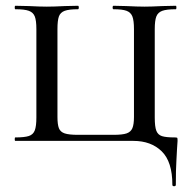

<svg xmlns="http://www.w3.org/2000/svg" viewBox="-20 -488 663 665"><path d="M442 0H33Q31 0 31 -6Q31 -12 33 -12Q65 -12 80 -17Q95 -22 100.5 -36.5Q106 -51 106 -81V-387Q106 -417 100.5 -431Q95 -445 80 -450.5Q65 -456 33 -456Q31 -456 31 -462Q31 -468 33 -468L80 -467Q118 -465 142 -465Q167 -465 205 -467L250 -468Q253 -468 253 -462Q253 -456 250 -456Q219 -456 204 -450.5Q189 -445 184 -431Q179 -417 179 -387V-83Q179 -57 184 -44Q189 -31 204 -26Q219 -21 250 -21H373Q404 -21 418.5 -26Q433 -31 438.5 -44Q444 -57 444 -83V-387Q444 -417 438.5 -431Q433 -445 418.5 -450.5Q404 -456 373 -456Q370 -456 370 -462Q370 -468 373 -468L417 -467Q457 -465 481 -465Q503 -465 543 -467L589 -468Q591 -468 591 -462Q591 -456 589 -456Q557 -456 542 -450.5Q527 -445 521.5 -431Q516 -417 516 -387V-81Q516 -49 521.5 -35Q527 -21 541 -16.5Q555 -12 585 -12Q593 -12 594 -10.5Q595 -9 595 0Q595 6 593 30Q593 37 591 68Q589 99 589 152Q589 157 583 157Q577 157 577 152Q577 72 540 36Q503 0 442 0Z"/></svg>

Font: Cormorant SC Medium
Style: Regular
Weight: 500
Designer: Christian Thalmann (Catharsis Fonts)
Foundry: Catharsis Fonts
Version: Version 4.000